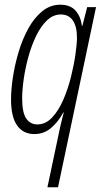

<svg xmlns="http://www.w3.org/2000/svg" viewBox="-20 -560 436 816"><path d="M181.6 235.8 236.3 -22.9Q240.2 -40 243.9 -54.4Q247.6 -68.8 251 -82H249Q227.5 -42 197 -16.1Q166.5 9.8 126 9.8Q78.6 9.8 52.7 -26.9Q26.9 -63.5 26.9 -137.2Q26.9 -179.2 34.9 -232.2Q43 -285.2 59.1 -339.1Q75.2 -393.1 100.1 -438.5Q125 -483.9 159.2 -512Q193.4 -540 236.3 -540Q278.8 -540 301 -514.9Q323.2 -489.7 328.1 -450.2H330.1L350.6 -529.8H388.2L226.6 235.8ZM138.7 -31.2Q173.8 -31.2 201.4 -60.5Q229 -89.8 249 -136Q269 -182.1 281.7 -233.4Q294.4 -284.7 300.8 -329.6Q307.1 -374.5 307.1 -400.4Q307.1 -447.3 289.6 -472.9Q272 -498.5 238.8 -498.5Q206.1 -498.5 179.7 -473.4Q153.3 -448.2 133.5 -407.2Q113.8 -366.2 100.6 -318.4Q87.4 -270.5 80.8 -223.9Q74.2 -177.2 74.2 -141.6Q74.2 -81.1 91.6 -56.2Q108.9 -31.2 138.7 -31.2Z"/></svg>

Font: Open Sans Condensed Light
Style: Italic
Weight: 300
Width: 3
Italic angle: -12°
Designer: Monotype Design Team
Foundry: Monotype Imaging Inc.
Version: Version 3.000; ttfautohint (v1.8.4)